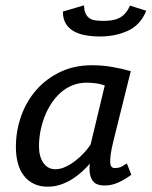

<svg xmlns="http://www.w3.org/2000/svg" viewBox="-20 -684 564 714"><path d="M39.1 0ZM401.4 -158.2Q394.5 -129.9 391.8 -110.8Q389.2 -91.8 389.9 -80.3Q390.6 -68.8 394.8 -64Q398.9 -59.1 405.8 -59.1Q423.3 -59.1 433.3 -64.9Q443.4 -70.8 451.7 -76.2L468.3 -34.2Q447.3 -18.1 421.1 -5.9Q395 6.3 366.7 5.9Q354 5.9 343.3 2Q332.5 -2 325.2 -11.2Q317.9 -20.5 314.7 -36.1Q311.5 -51.8 314 -75.2Q301.3 -60.5 284.7 -45.4Q268.1 -30.3 248.3 -17.8Q228.5 -5.4 205.8 2.4Q183.1 10.3 158.2 10.3Q128.4 10.3 106 -0.5Q83.5 -11.2 68.6 -30.8Q53.7 -50.3 46.4 -77.4Q39.1 -104.5 39.1 -137.2Q39.1 -197.3 58.6 -252.2Q78.1 -307.1 114.7 -349.1Q151.4 -391.1 203.9 -416.3Q256.3 -441.4 321.8 -441.4Q359.9 -441.4 396 -435.3Q432.1 -429.2 466.3 -419.4ZM186 -54.7Q205.1 -54.7 224.6 -64Q244.1 -73.2 261.7 -87.2Q279.3 -101.1 293.7 -116.9Q308.1 -132.8 316.9 -146.5L369.6 -366.2Q341.8 -376.5 302.2 -376.5Q273.4 -376.5 249 -366.5Q224.6 -356.4 205.1 -339.1Q185.5 -321.8 170.4 -298.3Q155.3 -274.9 145.3 -248.8Q135.3 -222.7 130.1 -194.6Q125 -166.5 125 -140.1Q125 -101.6 141.4 -78.1Q157.7 -54.7 186 -54.7ZM292.5 -664.1Q293 -644 298.8 -632.6Q304.7 -621.1 314.2 -615.2Q323.7 -609.4 336.9 -607.9Q350.1 -606.4 365.7 -606.4Q380.9 -606.4 395 -608.4Q409.2 -610.4 421.6 -616.2Q434.1 -622.1 444.6 -633.3Q455.1 -644.5 463.4 -663.1L523.9 -644Q502.4 -591.3 456.1 -569.8Q409.2 -548.3 351.6 -548.3Q323.7 -548.3 298.8 -552.7Q273.9 -557.1 254.9 -567.6Q235.8 -578.1 224.9 -595.9Q213.9 -613.8 213.9 -641.1Z"/></svg>

Font: PT Astra Sans
Style: Italic
Weight: 400
Italic angle: -16°
Designer: A.Korolkova, I. Chaeva
Foundry: ParaType Ltd
Version: Version 1.001; ttfautohint (v1.6)